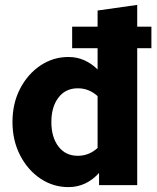

<svg xmlns="http://www.w3.org/2000/svg" viewBox="-20 -757 640 785"><path d="M260 8Q197 8 145 -27Q93 -62 62 -122.5Q31 -183 31 -258Q31 -334 62 -394Q93 -454 145 -489Q197 -524 260 -524Q295 -524 325 -510.5Q355 -497 379 -473V-560H275V-648H379V-714L541 -737V-648H599V-560H541V0H385V-50Q360 -22 328.5 -7Q297 8 260 8ZM298 -120Q344 -120 379 -152V-364Q344 -396 298 -396Q248 -396 219 -358Q190 -320 190 -258Q190 -196 219 -158Q248 -120 298 -120Z"/></svg>

Font: Red Hat Mono
Style: Bold
Weight: 700
Monospace: yes
Designer: Pentagram, MCKL
Foundry: Pentagram, MCKL
Version: Version 1.023; ttfautohint (v1.8.3)